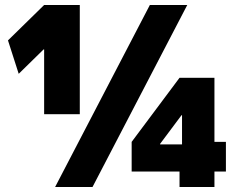

<svg xmlns="http://www.w3.org/2000/svg" viewBox="-20 -750 956 770"><path d="M201 0 581 -730H731L351 0ZM157 -292V-552H155L55 -454L12 -588L157 -730H300V-292ZM700 0V-62H508V-181L700 -438H840V-181H886V-62H840V0ZM622 -171H710V-288H708L622 -173Z"/></svg>

Font: M PLUS 2 Black
Style: Regular
Weight: 900
Designer: Coji Morishita
Foundry: UNDERFOREST DESIGN
Version: Version 1.001